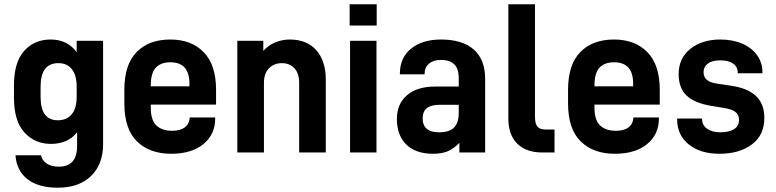

<svg xmlns="http://www.w3.org/2000/svg" viewBox="-20 -710 3611 894"><path d="M52 13H171Q176 37 197.5 51.5Q219 66 254 66Q339 66 339 -30V-94Q296 -40 217 -40Q142 -40 93.5 -93.5Q45 -147 45 -255V-312Q45 -420 92.5 -473Q140 -526 216 -526Q294 -526 337 -467V-520H460V-38Q460 55 404 109.5Q348 164 249 164Q158 164 107.5 124Q57 84 52 13ZM337 -259V-307Q337 -360 314.5 -388Q292 -416 252 -416Q169 -416 169 -307V-259Q169 -150 249 -150Q291 -150 314 -178Q337 -206 337 -259Z M682 -223V-209Q682 -151 708 -126Q734 -101 782 -101Q819 -101 840 -116.5Q861 -132 863 -160L864 -163H982V-158Q982 -84 927 -39Q872 6 777 6Q677 6 618 -51.5Q559 -109 559 -229V-292Q559 -409 616 -467.5Q673 -526 773 -526Q871 -526 928.5 -467Q986 -408 986 -292V-223ZM682 -311V-308H862V-321Q862 -420 773 -420Q729 -420 705.5 -395Q682 -370 682 -311Z M1085 -520H1206V-473Q1229 -499 1261.5 -512.5Q1294 -526 1329 -526Q1409 -526 1453 -476Q1497 -426 1497 -339V0H1373V-324Q1373 -368 1351 -392Q1329 -416 1292 -416Q1256 -416 1232.5 -392Q1209 -368 1209 -324V0H1085Z M1610 -520H1733V0H1610ZM1608 -690H1734V-591H1608Z M2239 -342V0H2119V-45Q2093 -18 2065.5 -6Q2038 6 1996 6Q1916 6 1872 -37Q1828 -80 1828 -156Q1828 -226 1875 -266.5Q1922 -307 2006 -307H2116V-348Q2116 -431 2033 -431Q1998 -431 1977.5 -413.5Q1957 -396 1957 -367V-364H1842V-368Q1842 -441 1894 -483.5Q1946 -526 2034 -526Q2133 -526 2186 -479.5Q2239 -433 2239 -342ZM2116 -185V-222H2026Q1948 -222 1948 -159Q1948 -94 2024 -94Q2073 -94 2094.5 -116.5Q2116 -139 2116 -185Z M2347 -158V-690H2471V-166Q2471 -134 2482.5 -120.5Q2494 -107 2520 -107H2562V0H2505Q2430 0 2388.5 -41Q2347 -82 2347 -158Z M2748 -223V-209Q2748 -151 2774 -126Q2800 -101 2848 -101Q2885 -101 2906 -116.5Q2927 -132 2929 -160L2930 -163H3048V-158Q3048 -84 2993 -39Q2938 6 2843 6Q2743 6 2684 -51.5Q2625 -109 2625 -229V-292Q2625 -409 2682 -467.5Q2739 -526 2839 -526Q2937 -526 2994.5 -467Q3052 -408 3052 -292V-223ZM2748 -311V-308H2928V-321Q2928 -420 2839 -420Q2795 -420 2771.5 -395Q2748 -370 2748 -311Z M3133 -154V-158H3249V-156Q3249 -127 3272.5 -110.5Q3296 -94 3334 -94Q3375 -94 3398 -108.5Q3421 -123 3421 -152Q3421 -176 3404 -189Q3387 -202 3347 -208L3292 -217Q3214 -230 3177 -265Q3140 -300 3140 -365Q3140 -439 3194.5 -482.5Q3249 -526 3334 -526Q3392 -526 3436.5 -506.5Q3481 -487 3505.5 -452.5Q3530 -418 3530 -375V-369H3415V-372Q3415 -399 3393.5 -414Q3372 -429 3334 -429Q3296 -429 3276 -414Q3256 -399 3256 -374Q3256 -351 3271.5 -338Q3287 -325 3322 -320L3383 -311Q3461 -300 3500 -263Q3539 -226 3539 -161Q3539 -81 3481 -37.5Q3423 6 3330 6Q3241 6 3187 -37.5Q3133 -81 3133 -154Z"/></svg>

Font: D-DIN
Style: DIN-Bold
Weight: 700
Designer: Charles Nix
Foundry: Datto Inc.
Version: Version 1.00